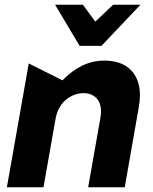

<svg xmlns="http://www.w3.org/2000/svg" viewBox="-20 -788 644 808"><path d="M569 -386Q569 -455 530 -494Q491 -533 418 -533Q324 -533 243 -450L101 -521L9 0H163L214 -289Q224 -341 258 -368.5Q292 -396 331 -396Q364 -396 384.5 -376.5Q405 -357 405 -318Q405 -304 402 -289L351 0H505L564 -337Q569 -365 569 -386ZM456 -768 381 -697 329 -768H212L315 -595H407L571 -768Z"/></svg>

Font: Geom Bold
Style: Bold Italic
Weight: 700
Italic angle: -10°
Version: Version 1.102